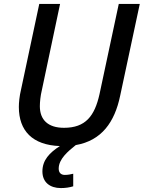

<svg xmlns="http://www.w3.org/2000/svg" viewBox="-20 -734 732 978"><path d="M290 224C312 224 334 221 353 215V151C340 154 326 157 310 157C291 157 279 146 279 125C279 76 326 37 366 5C498 -18 564 -112 592 -246L692 -714H585L487 -255C462 -142 415 -83 306 -83C224 -83 183 -124 183 -193C183 -213 186 -246 193 -274L286 -714H180L87 -277C79 -244 76 -211 76 -189C76 -68 145 5 285 10C232 44 196 82 196 139C196 195 235 224 290 224Z"/></svg>

Font: Noto Sans Medium
Style: Italic
Weight: 500
Italic angle: -12°
Designer: Monotype Design Team
Foundry: Monotype Imaging Inc.
Version: Version 2.013